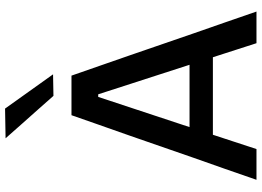

<svg xmlns="http://www.w3.org/2000/svg" viewBox="-154 -854 1009 740"><g transform="rotate(-90 350.0 -484.5)"><path d="M26.5 0Q46.5 -57.5 68.5 -121Q90.5 -184.5 111 -241.5L196 -486.5Q219.5 -552.5 238 -605.8Q256.5 -659 275.5 -713H428Q447.5 -657.5 465.8 -604.5Q484 -551.5 507 -486L591.5 -240.5Q612 -181.5 633.8 -119.2Q655.5 -57 675 0H553Q533.5 -60.5 513 -124.2Q492.5 -188 474 -245L356 -610H346L226.5 -248.5Q207 -189.5 186 -125Q165 -60.5 145 0ZM173 -168 184 -258H530L539 -168ZM350 -782.5Q323.5 -813 296.5 -843Q269.5 -873 242.2 -904Q215 -935 186.5 -967L301 -969Q334 -922.5 367 -876.5Q400 -830.5 433 -784Z"/></g></svg>

Font: Commissioner Thin Medium
Style: Regular
Weight: 500
Version: Version 1.000